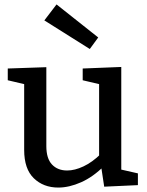

<svg xmlns="http://www.w3.org/2000/svg" viewBox="-20 -836 664 866"><path d="M243 10Q176 10 132.5 -32Q89 -74 89 -160V-470L100 -454L15 -474V-527L189 -533V-177Q189 -121 214.5 -94Q240 -67 283 -67Q317 -67 356.5 -85.5Q396 -104 435 -142L427 -122V-472L438 -454L353 -474V-527L527 -534V-57L514 -74L602 -54V-1L450 6L435 -93L450 -88Q400 -38 346 -14Q292 10 243 10ZM235 -816 423 -667 385 -615 180 -744Z"/></svg>

Font: Bitter Thin Medium
Style: Regular
Weight: 500
Version: Version 3.021